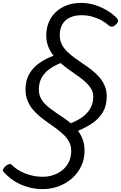

<svg xmlns="http://www.w3.org/2000/svg" viewBox="-93 -910 834 1324"><path d="M202 394Q157 394 117 384.5Q77 375 43 359Q9 343 -18.5 321.5Q-46 300 -67 277Q-77 266 -70.5 255Q-64 244 -54 235Q-40 224 -29.5 221.5Q-19 219 -9 229Q12 251 44.5 269Q77 287 118 298Q159 309 202 309Q239 309 274 297.5Q309 286 337 263.5Q365 241 381.5 207.5Q398 174 398 130Q398 96 384.5 70Q371 44 348.5 21.5Q326 -1 298 -21.5Q270 -42 240.5 -62.5Q211 -83 183 -106Q155 -129 132.5 -156Q110 -183 96.5 -217Q83 -251 83 -293Q83 -356 109 -400.5Q135 -445 179 -475.5Q223 -506 276 -526Q253 -555 239.5 -589.5Q226 -624 226 -666Q226 -714 242.5 -754.5Q259 -795 290.5 -825.5Q322 -856 366.5 -873Q411 -890 468 -890Q517 -890 564.5 -874.5Q612 -859 651 -834.5Q690 -810 713 -784Q723 -774 720.5 -762.5Q718 -751 704 -739Q693 -728 681 -726.5Q669 -725 659 -733Q639 -751 610.5 -767.5Q582 -784 546 -794.5Q510 -805 468 -805Q424 -805 390 -789.5Q356 -774 337.5 -743Q319 -712 319 -666Q319 -633 332.5 -605.5Q346 -578 369.5 -555Q393 -532 421.5 -511Q450 -490 481 -469.5Q512 -449 540.5 -426.5Q569 -404 592.5 -377Q616 -350 629.5 -317.5Q643 -285 643 -244Q643 -181 616 -136Q589 -91 544 -60.5Q499 -30 445 -8Q465 19 477.5 52.5Q490 86 490 130Q490 187 467.5 235Q445 283 404.5 319Q364 355 312 374.5Q260 394 202 394ZM395 -60Q443 -79 477.5 -104.5Q512 -130 531 -164.5Q550 -199 550 -244Q550 -269 540 -289.5Q530 -310 512.5 -328.5Q495 -347 473 -364.5Q451 -382 425.5 -399.5Q400 -417 374.5 -435.5Q349 -454 325 -475Q279 -457 245 -431.5Q211 -406 193 -372Q175 -338 175 -293Q175 -265 184.5 -242Q194 -219 211 -200Q228 -181 250 -164Q272 -147 296.5 -130.5Q321 -114 346.5 -97Q372 -80 395 -60Z"/></svg>

Font: Playwrite DK Loopet
Style: Regular
Weight: 400
Designer: Veronika Burian, José Scaglione
Foundry: TypeTogether
Version: Version 1.002